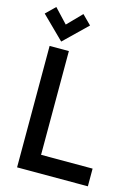

<svg xmlns="http://www.w3.org/2000/svg" viewBox="-167 -994 776 1069"><g transform="rotate(15 221.0 -460.0)"><path d="M229 -868 177 -920 97 -838 21 -919 -32 -867 97 -740ZM41 0H449V-102H152V-700H41Z"/></g></svg>

Font: Advent Pro Expanded
Style: Bold
Weight: 700
Width: 7
Designer: VivaRado, Andreas Kalpakidis
Foundry: VivaRado, Andreas Kalpakidis
Version: Version 3.000